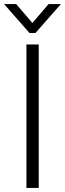

<svg xmlns="http://www.w3.org/2000/svg" viewBox="-39 -917 317 937"><path d="M105 -756 -19 -897H40L119 -805L198 -897H258L134 -756ZM90 -700H150V0H90Z"/></svg>

Font: Haskoy Light
Style: Regular
Weight: 300
Designer: Ertekin Erdin
Foundry: Ertekin Erdin
Version: Version 2.000; ttfautohint (v1.8.4.7-5d5b)